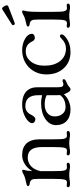

<svg xmlns="http://www.w3.org/2000/svg" viewBox="564 -1261 709 1877"><g transform="rotate(-90 918.5 -322.5)"><path d="M59.1 7.3Q26.9 7.3 26.9 -10.7Q26.9 -24.9 44.9 -24.9L70.8 -22.5Q82 -22.5 89.4 -26.6Q96.7 -30.8 100.6 -44.4Q108.4 -69.3 108.4 -154.8V-300.8Q108.4 -350.1 101.8 -362.5Q95.2 -375 85.9 -379.6Q76.7 -384.3 57.1 -387.5Q37.6 -390.6 37.6 -402.8Q37.6 -414.1 62.5 -418.9Q125.5 -432.1 146.5 -443.8Q175.3 -460.4 186.3 -460.4Q197.3 -460.4 197.3 -449.2Q197.3 -443.8 195.3 -438Q186 -414.6 184.6 -362.3Q212.4 -409.7 254.2 -435.1Q295.9 -460.4 336.7 -460.4Q377.4 -460.4 405.8 -450.2Q434.1 -439.9 454.1 -418.9Q495.1 -375 495.1 -289.6V-154.8Q495.1 -69.3 501 -50Q506.8 -30.8 514.2 -26.6Q521.5 -22.5 532.7 -22.5L558.1 -24.9Q576.2 -24.9 576.2 -10.7Q576.2 7.3 543.5 7.3Q524.4 7.3 503.2 3.7Q481.9 0 457.8 0Q433.6 0 411.6 3.7Q389.6 7.3 370.6 7.3Q337.9 7.3 337.9 -10.7Q337.9 -24.9 356 -24.9L381.3 -22.5Q392.6 -22.5 399.9 -26.6Q407.2 -30.8 411.6 -44.4Q419.4 -68.8 419.4 -154.8V-266.1Q419.4 -405.8 317.9 -405.8Q246.1 -405.8 206.1 -340.8Q191.9 -316.9 184.1 -282.2V-154.8Q184.1 -69.3 189.9 -50Q195.8 -30.8 203.1 -26.6Q210.4 -22.5 221.7 -22.5L247.6 -24.9Q265.6 -24.9 265.6 -10.7Q265.6 7.3 233.4 7.3Q214.8 7.3 194.1 3.7Q173.3 0 147.5 0Q121.6 0 99.9 3.7Q78.1 7.3 59.1 7.3Z M1068.8 -65.4Q1083 -65.4 1083 -52.5Q1083 -39.6 1054.7 -27.8Q1026.4 -16.1 1015.1 -6.6Q1003.9 2.9 998.5 7.6Q993.2 12.2 985.8 12.2Q971.2 12.2 961.4 0Q951.7 -12.2 935.1 -52.2Q907.2 -20.5 867.4 -4.2Q827.6 12.2 788.6 12.2Q714.8 12.2 674.3 -25.4Q633.8 -63 633.8 -128.4Q633.8 -193.8 695.1 -234.6Q756.3 -275.4 851.6 -275.4Q879.9 -275.4 926.3 -265.6V-303.7Q926.3 -429.2 820.3 -429.2Q764.2 -429.2 737.8 -377.4Q714.8 -331.1 692.9 -331.1Q676.8 -331.1 664.8 -340.3Q652.8 -349.6 652.8 -363.8Q652.8 -377.9 667.5 -395.3Q682.1 -412.6 706.5 -426.8Q764.2 -460.4 833 -460.4Q955.1 -460.4 990.7 -380.9Q1003.9 -352.5 1003.9 -311.5V-116.7Q1003.9 -79.1 1011.2 -68.4Q1018.6 -57.6 1031.7 -57.6Q1044.9 -57.6 1053.2 -61.5Q1061.5 -65.4 1068.8 -65.4ZM926.3 -220.2Q891.1 -240.2 837.4 -240.2Q783.7 -240.2 751.2 -213.4Q718.8 -186.5 718.8 -141.4Q718.8 -96.2 743.7 -66.2Q768.6 -36.1 807.6 -36.1Q891.1 -36.1 927.7 -90.8Q926.3 -104.5 926.3 -121.1Z M1129.4 -223.6Q1129.4 -275.4 1148.2 -319.6Q1167 -363.8 1199.2 -395Q1267.6 -460.4 1371.6 -460.4Q1433.1 -458.5 1478.5 -431.6Q1524.9 -404.8 1526.9 -365.7Q1526.9 -344.7 1499 -337.9Q1491.7 -336.4 1485.8 -336.4Q1463.4 -336.4 1449.2 -367.2Q1421.4 -425.3 1355 -425.3Q1296.4 -425.3 1256.8 -377Q1214.8 -325.7 1214.8 -241.7Q1214.8 -148.4 1258.3 -91.8Q1303.7 -32.2 1382.3 -32.2Q1436 -32.2 1476.6 -73.2Q1494.1 -90.8 1502.9 -90.8Q1521 -90.8 1521 -72.8Q1521 -55.2 1486.3 -29.8Q1430.2 12.2 1348.1 12.2Q1250 12.2 1188.5 -54.7Q1129.4 -119.6 1129.4 -223.6Z M1659.2 -543.5Q1628.9 -531.7 1624.5 -532Q1620.1 -532.2 1615.5 -537.8Q1610.8 -543.5 1610.8 -548.8Q1610.8 -554.2 1613.3 -556.9Q1615.7 -559.6 1625 -565.4L1762.7 -652.8Q1769 -656.7 1773.4 -656.7Q1777.8 -656.7 1783.2 -652.3Q1788.6 -647.9 1793 -640.6Q1804.7 -622.6 1804.7 -613Q1804.7 -603.5 1802.7 -601.1Q1800.8 -598.6 1795.4 -596.2ZM1618.2 7.3Q1585.4 7.3 1585.4 -10.7Q1585.4 -24.9 1603.5 -24.9L1627.9 -22.5Q1639.2 -22.5 1646.5 -26.6Q1653.8 -30.8 1658.2 -44.4Q1666 -68.8 1666 -154.8V-301.8Q1666 -350.1 1659.4 -363Q1652.8 -376 1644.5 -380.6Q1636.2 -385.3 1616.9 -387.9Q1597.7 -390.6 1597.7 -403.3Q1597.7 -414.6 1623 -419.9Q1678.7 -431.2 1701.7 -443.8Q1731.9 -460.9 1743.2 -460.9Q1754.4 -460.9 1754.4 -449.7Q1754.4 -444.3 1752.4 -438.5Q1741.2 -404.8 1741.2 -305.7V-154.8Q1741.2 -68.8 1747.3 -49.8Q1753.4 -30.8 1760.7 -26.6Q1768.1 -22.5 1779.3 -22.5L1803.7 -24.9Q1821.8 -24.9 1821.8 -10.7Q1821.8 7.3 1789.1 7.3Q1770.5 7.3 1749.3 3.7Q1728 0 1703.6 0Q1679.2 0 1658 3.7Q1636.7 7.3 1618.2 7.3Z"/></g></svg>

Font: Ovo
Style: Regular
Weight: 400
Designer: Nicole Fally
Foundry: Sorkin Type Co.
Version: Version 1.001